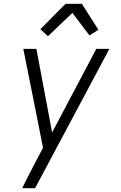

<svg xmlns="http://www.w3.org/2000/svg" viewBox="-20 -778 640 1013"><path d="M97 215Q113 182 130 149Q147 116 164 83L207 2L165 -210L103 -520H172L255 -79L488 -520H557L165 215ZM233 -587 193 -624 326 -758H412L499 -621L452 -591L362 -710Z"/></svg>

Font: Iosevka Aile Light Oblique
Style: Regular
Weight: 300
Italic angle: -9°
Designer: Belleve Invis
Foundry: Belleve Invis
Version: Version 31.1.0; ttfautohint (v1.8.4)